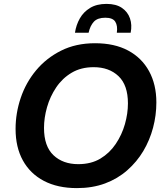

<svg xmlns="http://www.w3.org/2000/svg" viewBox="-20 -954 844 986"><path d="M60 -292Q60 -373 86.5 -451.5Q113 -530 165.5 -593Q218 -656 294 -694Q370 -732 468 -732Q568 -732 638 -694.5Q708 -657 745.5 -588.5Q783 -520 783 -428Q783 -362 766 -298Q749 -234 716 -178.5Q683 -123 633.5 -79.5Q584 -36 519.5 -12Q455 12 375 12Q276 12 205.5 -25Q135 -62 97.5 -130Q60 -198 60 -292ZM206 -297Q206 -203 254.5 -157Q303 -111 382 -111Q448 -111 495.5 -139.5Q543 -168 574.5 -215Q606 -262 621.5 -316.5Q637 -371 637 -423Q637 -517 588.5 -563Q540 -609 461 -609Q396 -609 348 -580.5Q300 -552 268.5 -505Q237 -458 221.5 -403.5Q206 -349 206 -297ZM527 -934Q576 -934 606 -913.5Q636 -893 647.5 -859.5Q659 -826 651 -786H580Q585 -822 572 -842.5Q559 -863 521 -863Q481 -863 462 -842.5Q443 -822 435 -786H365Q371 -826 390 -859.5Q409 -893 443 -913.5Q477 -934 527 -934Z"/></svg>

Font: Kufam SemiBold
Style: Italic
Weight: 600
Italic angle: -11°
Designer: Artur Schmal
Foundry: Original Type
Version: Version 1.301; ttfautohint (v1.8.3)